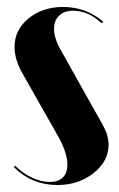

<svg xmlns="http://www.w3.org/2000/svg" viewBox="-20 -525 344 555"><path d="M278.8 -461.9 273.9 -458Q234.9 -494.1 190.9 -494.1Q166 -494.1 151.1 -480Q136.2 -465.8 136.2 -441.9Q136.2 -415 154.8 -381.8L276.9 -164.1Q293.9 -133.8 293.9 -106.9Q293.9 -59.1 250.5 -24.7Q207 9.8 146 9.8Q71.8 9.8 20 -42L23.9 -45.9Q44.9 -24.4 72 -11.7Q99.1 1 124 1Q148.4 1 161.6 -12Q174.8 -24.9 174.8 -48.8Q174.8 -85.4 144 -138.2L45.9 -311Q22 -352.5 22 -389.2Q22 -438.5 62.5 -471.7Q103 -504.9 162.1 -504.9Q229 -504.9 278.8 -461.9Z"/></svg>

Font: Moniqa Black Display
Style: Regular
Weight: 900
Designer: Rajesh Rajput
Foundry: Rajesh Rajput
Version: Version 1.000